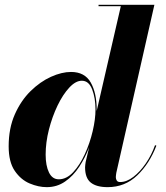

<svg xmlns="http://www.w3.org/2000/svg" viewBox="-20 -770 691 800"><path d="M382.8 -314Q382.8 -310.8 382.8 -307.4L483.4 -744.1H390.6V-750H623.3L464.6 -50Q463.9 -45.7 463.3 -40.6Q462.6 -35.6 462.6 -32Q462.6 -23.7 466.6 -17.6Q470.5 -11.5 480.7 -11.5Q507.6 -11.5 535.5 -32.8Q563.5 -54.2 587.5 -89.2Q611.6 -124.3 626 -165L631.6 -163.1Q603 -88.1 551.8 -39.2Q500.5 9.8 428.5 9.8Q382.1 9.8 358.3 -9.2Q334.5 -28.1 334.5 -73Q334.5 -76.7 335.3 -83.6Q336.2 -90.6 336.9 -95L351.3 -156.2Q335 -113 310.1 -75.1Q285.2 -37.1 251.3 -13.7Q217.5 9.8 174.8 9.8Q140.4 9.8 103.6 -5.6Q66.9 -21 41.5 -58.1Q16.1 -95.2 16.1 -160.2Q16.1 -235.4 41.6 -293.1Q67.1 -350.8 107.3 -390.3Q147.5 -429.7 192.4 -450Q237.3 -470.2 275.9 -470.2Q333 -470.2 357.9 -426.5Q382.8 -382.8 382.8 -314ZM377.9 -314Q377.9 -361.3 364 -397.5Q350.1 -433.6 321 -433.6Q295.2 -433.6 268.6 -404.9Q241.9 -376.2 219.7 -330Q197.5 -283.7 183.8 -230Q170.2 -176.3 170.2 -126Q170.2 -79.6 184.1 -51.3Q198 -22.9 224.9 -22.9Q257.1 -22.9 284.9 -52.6Q312.7 -82.3 333.6 -128.1Q354.5 -173.8 366.2 -223.6Q377.9 -273.4 377.9 -314Z"/></svg>

Font: Bodoni* 36
Style: Bold Italic
Weight: 700
Italic angle: -13°
Version: Version 2.000; ttfautohint (v1.8.1)